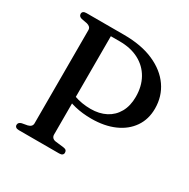

<svg xmlns="http://www.w3.org/2000/svg" viewBox="-158 -847 981 994"><g transform="rotate(30 333.0 -350.0)"><path d="M635.5 -449Q635.5 -385 603 -337.8Q570.5 -290.5 512 -264.8Q453.5 -239 375 -239Q322.5 -239 277.2 -249.8Q232 -260.5 199.5 -280.5L206 -317.5Q224 -306 246.8 -297.8Q269.5 -289.5 295.2 -285.2Q321 -281 347 -281Q398 -281 436.8 -301Q475.5 -321 497.2 -359.5Q519 -398 519 -452Q519 -514.5 492.8 -561.2Q466.5 -608 418 -633.8Q369.5 -659.5 303 -659.5H250V-71.5Q250 -61 256.2 -53.8Q262.5 -46.5 275 -44.5L325.5 -38.5Q336.5 -37 341.2 -32Q346 -27 346 -18Q346 -10 340.2 -5Q334.5 0 321.5 0H81Q68.5 0 62.5 -5Q56.5 -10 56.5 -18Q56.5 -33.5 75.5 -38.5L108.5 -44.5Q120.5 -47.5 127 -54.2Q133.5 -61 133.5 -71.5V-628.5Q133.5 -639 127 -645.8Q120.5 -652.5 108.5 -655.5L75.5 -661.5Q56.5 -666.5 56.5 -682Q56.5 -690.5 62.5 -695.2Q68.5 -700 81 -700H305.5Q409.5 -700 483.2 -667.5Q557 -635 596.2 -578.5Q635.5 -522 635.5 -449Z"/></g></svg>

Font: Fraunces 11pt
Style: Regular
Weight: 400
Version: Version 1.000;[b76b70a41]